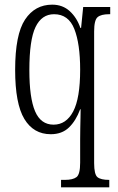

<svg xmlns="http://www.w3.org/2000/svg" viewBox="-20 -566 508 824"><path d="M242 238V206H258Q293 206 308.5 194Q324 182 324 132V32Q324 10 324.5 -15.5Q325 -41 325.5 -63Q326 -85 326 -97H324Q306 -48 276 -19Q246 10 198 10Q124 10 84.5 -55.5Q45 -121 45 -266Q45 -418 87.5 -482Q130 -546 204 -546Q249 -546 279.5 -518Q310 -490 325 -446H328L337 -536H453V-505H448Q414 -505 399 -492.5Q384 -480 384 -431V134Q384 183 398.5 194.5Q413 206 448 206H449V238ZM210 -31Q264 -31 294 -87.5Q324 -144 324 -267Q324 -378 299 -441.5Q274 -505 212 -505Q159 -505 132.5 -450Q106 -395 106 -265Q106 -146 130.5 -88.5Q155 -31 210 -31Z"/></svg>

Font: Noto Serif Ethiopic ExtraCondensed Light
Style: Regular
Weight: 300
Width: 2
Designer: Monotype Design Team
Foundry: Monotype Imaging Inc.
Version: Version 2.102; ttfautohint (v1.8.4.7-5d5b)